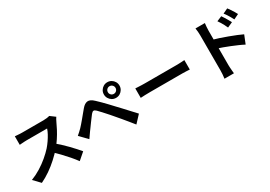

<svg xmlns="http://www.w3.org/2000/svg" viewBox="22 -1751 3887 2762"><g transform="rotate(-30 1965.0 -370.5)"><path d="M834 -678Q828 -669 816.5 -650Q805 -631 799 -615Q778 -568 747.5 -510Q717 -452 678.5 -393.5Q640 -335 597 -284Q541 -221 473.5 -159.5Q406 -98 331.5 -46.5Q257 5 179 42L76 -66Q157 -97 233 -144Q309 -191 374 -246Q439 -301 486 -353Q519 -391 548.5 -434Q578 -477 601 -519.5Q624 -562 635 -598Q625 -598 599 -598Q573 -598 538.5 -598Q504 -598 466 -598Q428 -598 393.5 -598Q359 -598 333 -598Q307 -598 296 -598Q275 -598 252 -596.5Q229 -595 208.5 -593.5Q188 -592 177 -591V-733Q192 -732 214 -730Q236 -728 258.5 -727Q281 -726 296 -726Q309 -726 337 -726Q365 -726 401 -726Q437 -726 475.5 -726Q514 -726 549.5 -726Q585 -726 611 -726Q637 -726 649 -726Q682 -726 709.5 -730Q737 -734 752 -739ZM610 -367Q649 -336 693 -295Q737 -254 780 -210Q823 -166 859.5 -125.5Q896 -85 921 -55L807 44Q770 -7 722.5 -62Q675 -117 622.5 -171.5Q570 -226 516 -275Z M1653 -612Q1653 -586 1671.5 -567.5Q1690 -549 1716 -549Q1743 -549 1761.5 -567.5Q1780 -586 1780 -612Q1780 -639 1761.5 -657.5Q1743 -676 1716 -676Q1690 -676 1671.5 -657.5Q1653 -639 1653 -612ZM1587 -612Q1587 -649 1604.5 -678Q1622 -707 1651 -724.5Q1680 -742 1716 -742Q1753 -742 1782 -724.5Q1811 -707 1828.5 -678Q1846 -649 1846 -612Q1846 -577 1828.5 -547.5Q1811 -518 1782 -500.5Q1753 -483 1716 -483Q1680 -483 1651 -500.5Q1622 -518 1604.5 -547.5Q1587 -577 1587 -612ZM965 -285Q988 -304 1006 -321Q1024 -338 1048 -361Q1065 -379 1087 -404Q1109 -429 1134.5 -460Q1160 -491 1187 -523.5Q1214 -556 1240 -587Q1284 -640 1331 -645.5Q1378 -651 1436 -595Q1470 -564 1505.5 -528Q1541 -492 1575.5 -456Q1610 -420 1640 -387Q1674 -352 1716.5 -306Q1759 -260 1803.5 -212Q1848 -164 1886 -123L1776 -5Q1743 -47 1705 -93Q1667 -139 1631 -182.5Q1595 -226 1565 -260Q1544 -286 1517.5 -315.5Q1491 -345 1465 -374Q1439 -403 1417 -426Q1395 -449 1382 -463Q1357 -487 1339.5 -485.5Q1322 -484 1300 -457Q1286 -438 1266 -412Q1246 -386 1225 -357Q1204 -328 1184.5 -301Q1165 -274 1150 -254Q1133 -230 1116 -205.5Q1099 -181 1085 -161Z M2022 -463Q2040 -462 2068 -460.5Q2096 -459 2126.5 -458Q2157 -457 2183 -457Q2208 -457 2245 -457Q2282 -457 2325.5 -457Q2369 -457 2415.5 -457Q2462 -457 2508 -457Q2554 -457 2595 -457Q2636 -457 2668.5 -457Q2701 -457 2720 -457Q2755 -457 2786 -459.5Q2817 -462 2837 -463V-306Q2820 -307 2786 -309Q2752 -311 2720 -311Q2701 -311 2668 -311Q2635 -311 2594 -311Q2553 -311 2507.5 -311Q2462 -311 2415 -311Q2368 -311 2324.5 -311Q2281 -311 2244.5 -311Q2208 -311 2183 -311Q2140 -311 2095 -309.5Q2050 -308 2022 -306Z M3612 -744Q3626 -724 3643 -697Q3660 -670 3675.5 -643Q3691 -616 3703 -593L3616 -554Q3602 -586 3588.5 -611Q3575 -636 3561 -659.5Q3547 -683 3528 -709ZM3743 -799Q3758 -779 3775.5 -753Q3793 -727 3809.5 -700.5Q3826 -674 3837 -651L3753 -610Q3737 -642 3722.5 -666.5Q3708 -691 3693.5 -713.5Q3679 -736 3660 -760ZM3213 -81Q3213 -101 3213 -144.5Q3213 -188 3213 -245.5Q3213 -303 3213 -365.5Q3213 -428 3213 -486.5Q3213 -545 3213 -590Q3213 -635 3213 -656Q3213 -683 3210.5 -717Q3208 -751 3203 -777H3359Q3356 -751 3353 -719Q3350 -687 3350 -656Q3350 -629 3350 -581Q3350 -533 3350 -474.5Q3350 -416 3350 -355Q3350 -294 3350 -238.5Q3350 -183 3350 -141.5Q3350 -100 3350 -81Q3350 -68 3351.5 -42.5Q3353 -17 3355.5 10Q3358 37 3360 58H3203Q3208 29 3210.5 -11.5Q3213 -52 3213 -81ZM3321 -518Q3371 -505 3432.5 -484.5Q3494 -464 3557 -440.5Q3620 -417 3676 -394.5Q3732 -372 3768 -354L3712 -215Q3669 -238 3618 -260Q3567 -282 3514.5 -303.5Q3462 -325 3412 -343Q3362 -361 3321 -374Z"/></g></svg>

Font: Noto Sans KR
Style: Bold
Weight: 700
Designer: Ryoko NISHIZUKA  (kana, bopomofo & ideographs); Paul D. Hunt (Latin, Greek & Cyrillic); Sandoll Communications , Soo-you
Foundry: Adobe
Version: Version 2.004-H2;hotconv 1.0.118;makeotfexe 2.5.65603